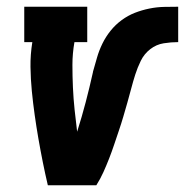

<svg xmlns="http://www.w3.org/2000/svg" viewBox="-20 -550 549 570"><path d="M122 0Q114 -34 107 -69Q100 -104 94 -138.5Q88 -173 83 -208.5Q78 -244 74.5 -279.5Q71 -315 70.5 -351.5Q70 -388 76 -425H52V-530H239V-425H201Q195 -391 195 -357.5Q195 -324 196.5 -290.5Q198 -257 201.5 -224Q205 -191 209 -159Q223 -203 234.5 -247Q246 -291 256 -336V-337Q262 -358 268 -379Q274 -400 284 -420.5Q294 -441 308.5 -459Q323 -477 341.5 -490.5Q360 -504 380.5 -512Q401 -520 423 -524.5Q445 -529 466.5 -529.5Q488 -530 509 -530V-425Q488 -425 466 -421.5Q444 -418 426 -404Q408 -390 398 -369.5Q388 -349 381.5 -328.5Q375 -308 369.5 -287Q364 -266 358 -245Q352 -224 346 -203.5Q340 -183 333 -162.5Q326 -142 319 -121Q312 -100 304 -79.5Q296 -59 287 -39Q278 -19 266 0Z"/></svg>

Font: Iosevka Curly Slab XBdObl
Style: Regular
Weight: 800
Italic angle: -9°
Monospace: yes
Designer: Belleve Invis
Foundry: Belleve Invis
Version: Version 11.1.0; ttfautohint (v1.8.3)